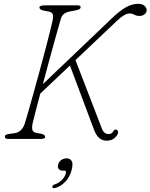

<svg xmlns="http://www.w3.org/2000/svg" viewBox="-20 -728 788 1006"><path d="M150.5 -80Q146 -57 150.5 -45.5Q155 -34 173.5 -31L196.5 -27Q216.5 -23 216.5 -10Q216.5 -5 209.8 -2.5Q203 0 194.5 0H23.5Q5.5 0 5.5 -11Q4 -23 26.5 -26L55.5 -30Q76.5 -33 89.8 -46.5Q103 -60 109.5 -80Q113.5 -91 124.5 -129.8Q135.5 -168.5 151 -223.5Q166.5 -278.5 183.2 -339.8Q200 -401 215 -458.2Q230 -515.5 241 -558.8Q252 -602 255.5 -620Q260 -642 256.2 -653.2Q252.5 -664.5 233.5 -668L207.5 -673Q186.5 -677 186.5 -690Q186.5 -700 218.5 -700H385.5Q402.5 -700 402.5 -691Q402.5 -684.5 397.2 -680.8Q392 -677 377.5 -674L346.5 -668Q308 -661 299.5 -631Q294 -613.5 283.8 -577Q273.5 -540.5 260.2 -492.5Q247 -444.5 232.5 -391.5Q218 -338.5 204.5 -287L566.5 -632.5Q608 -672 640 -690Q672 -708 705.5 -708Q724.5 -708 736.5 -698Q748.5 -688 748.5 -675Q748.5 -662.5 737.8 -653.5Q727 -644.5 712.5 -644.5Q694.5 -644.5 683.8 -651Q673 -657.5 658.5 -657.5Q632.5 -657.5 589 -615.5L375.5 -413L513.5 -55Q524.5 -25.5 549 -25.5Q565 -25.5 573.5 -40Q581 -53.5 592.5 -47.5Q597 -45.5 598.5 -38.5Q600 -31.5 596 -24.5Q588 -9.5 574.2 -0.2Q560.5 9 538.5 9Q517 9 500.5 -4.5Q484 -18 472.5 -48.5L346.5 -385L191 -237.5Q175 -177.5 163.8 -133.8Q152.5 -90 150.5 -80ZM308.5 166Q293.5 166 287.2 156.8Q281 147.5 284.5 134.5Q288 120 300.8 110.8Q313.5 101.5 329 101.5Q346.5 101.5 355.2 114.8Q364 128 355.5 162Q346 199 322.5 223.8Q299 248.5 269.5 257Q256 260.5 254 252Q253 242.5 266 238.5Q288 231.5 304.2 215Q320.5 198.5 325 180Q329 166 316.5 166Z"/></svg>

Font: Fraunces 9pt SuperSoft Thin
Style: Italic
Weight: 100
Italic angle: -16°
Version: Version 1.000;[0bf87f6ff]